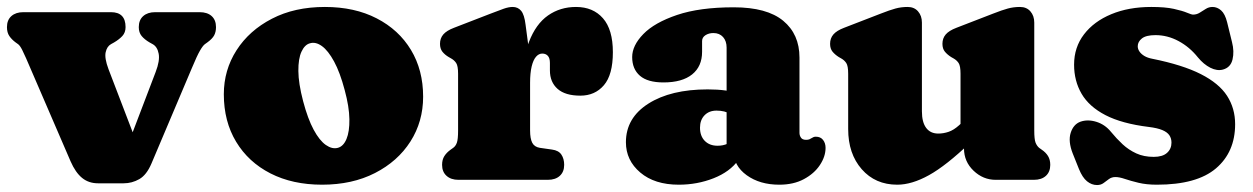

<svg xmlns="http://www.w3.org/2000/svg" viewBox="-21 -517 3601 552"><path d="M334.5 10H261Q234 10 215 -5.5Q196 -21 182 -53L54 -349.5Q49 -361 42.8 -373.5Q36.5 -386 31 -390L24 -395Q12.5 -403.5 5.8 -413.5Q-1 -423.5 -1 -439Q-1 -459.5 11.8 -470.8Q24.5 -482 46 -482H298Q340 -482 340 -439Q340 -423.5 330.8 -413.5Q321.5 -403.5 307 -395L298 -390Q286.5 -383.5 282.8 -366.8Q279 -350 291 -318L386 -70H335L426.5 -310Q439 -342.5 435.2 -362.5Q431.5 -382.5 418 -390L409 -395Q394.5 -403.5 386.2 -413.5Q378 -423.5 378 -439Q378 -459.5 390.8 -470.8Q403.5 -482 425 -482H553Q575 -482 587.5 -470.8Q600 -459.5 600 -439Q600 -425.5 594.8 -415.5Q589.5 -405.5 575 -395L568 -390Q562 -385.5 553.8 -371.2Q545.5 -357 530.5 -321L414.5 -47Q400.5 -14 379.5 -2Q358.5 10 334.5 10Z M913 -497Q998.5 -497 1062 -464.2Q1125.5 -431.5 1160.5 -373.5Q1195.5 -315.5 1195.5 -239Q1195.5 -167.5 1159 -110.2Q1122.5 -53 1057 -19.5Q991.5 14 905 14Q820 14 756.5 -18.5Q693 -51 657.8 -109.5Q622.5 -168 622.5 -246Q622.5 -315.5 659 -372.5Q695.5 -429.5 760.8 -463.2Q826 -497 913 -497ZM950.5 -92Q966.5 -96.5 975.2 -117.5Q984 -138.5 983.5 -174.2Q983 -210 970 -258Q956.5 -309 939.5 -340.2Q922.5 -371.5 904.5 -384.5Q886.5 -397.5 870 -392.5Q855 -388.5 845.8 -368.5Q836.5 -348.5 836.8 -313Q837 -277.5 850.5 -226Q864 -175 880.8 -144Q897.5 -113 915.8 -100.2Q934 -87.5 950.5 -92Z M1480 -264Q1480 -345 1499.8 -396.5Q1519.5 -448 1554.5 -472.5Q1589.5 -497 1635 -497Q1684 -497 1712.5 -464.5Q1741 -432 1741 -367Q1741 -302 1715.2 -272Q1689.5 -242 1647.5 -242Q1604 -242 1582 -261.5Q1560 -281 1560 -314.5V-336Q1560 -350 1554 -356.5Q1548 -363 1538 -363Q1528 -363 1520 -353.8Q1512 -344.5 1507.5 -325.8Q1503 -307 1503 -279ZM1490 -446 1503 -348V-142Q1503 -118.5 1509.2 -106.5Q1515.5 -94.5 1531 -92L1566 -87Q1585 -84.5 1593 -72.5Q1601 -60.5 1601 -43Q1601 -23 1588.5 -11.5Q1576 0 1554 0H1297Q1275.5 0 1262.8 -11.5Q1250 -23 1250 -43Q1250 -58 1256.5 -68.2Q1263 -78.5 1275 -87L1282 -92Q1289 -97 1292.5 -106.8Q1296 -116.5 1296 -142V-305Q1296 -327.5 1290.5 -335.8Q1285 -344 1276 -349L1269 -353Q1258 -359.5 1251 -368.2Q1244 -377 1244 -391Q1244 -407 1253.5 -418Q1263 -429 1284 -437L1390 -478Q1412 -486.5 1426.8 -491.8Q1441.5 -497 1453 -497Q1468 -497 1477.2 -486Q1486.5 -475 1490 -446Z M2088 -82.5V-95.5L2068 -99V-380Q2068 -399 2057.8 -410.5Q2047.5 -422 2030 -422Q2017 -422 2007.2 -415.8Q1997.5 -409.5 1997.5 -399V-368Q1997.5 -326 1968.8 -303Q1940 -280 1886.5 -280Q1841 -280 1818.8 -299.2Q1796.5 -318.5 1796.5 -353Q1796.5 -386 1828.5 -419Q1860.5 -452 1925.5 -474Q1990.5 -496 2088.5 -496Q2184 -496 2230.8 -457.2Q2277.5 -418.5 2277.5 -351.5V-135Q2277.5 -127.5 2281.8 -121.2Q2286 -115 2296.5 -115Q2302.5 -115 2306 -116.5Q2309.5 -118 2312.5 -120Q2315 -121.5 2317.8 -122.8Q2320.5 -124 2324.5 -124Q2338 -124 2345.2 -114.8Q2352.5 -105.5 2352.5 -92Q2352.5 -67 2336.2 -42.5Q2320 -18 2290.2 -2Q2260.5 14 2219.5 14Q2163.5 14 2125.8 -13.2Q2088 -40.5 2088 -82.5ZM1778.5 -108Q1778.5 -178 1843 -219Q1907.5 -260 2013.5 -260Q2042.5 -260 2065.2 -256.8Q2088 -253.5 2102 -247L2081 -188.5Q2071 -194 2061 -196.5Q2051 -199 2039 -199Q2017.5 -199 2004.5 -185.5Q1991.5 -172 1991.5 -150Q1991.5 -126 2005.2 -112Q2019 -98 2042 -98Q2058 -98 2070.5 -103.8Q2083 -109.5 2089 -116L2102 -57Q2077.5 -23 2030.5 -4.5Q1983.5 14 1930.5 14Q1861 14 1819.8 -21Q1778.5 -56 1778.5 -108Z M2750.5 -90V-110L2740.5 -112V-305Q2740.5 -327.5 2735 -335.8Q2729.5 -344 2720.5 -349L2713.5 -353Q2702.5 -360 2695.5 -368.5Q2688.5 -377 2688.5 -391Q2688.5 -407 2698 -418Q2707.5 -429 2728.5 -437L2834.5 -478Q2860 -488 2876.5 -492.5Q2893 -497 2911.5 -497Q2930.5 -497 2941.5 -484.2Q2952.5 -471.5 2952.5 -452V-142Q2952.5 -116.5 2956.2 -107Q2960 -97.5 2966.5 -92L2973.5 -87Q2985.5 -79 2992 -68.5Q2998.5 -58 2998.5 -43Q2998.5 -23 2986 -11.5Q2973.5 0 2951.5 0H2841.5Q2805.5 0 2778 -26.2Q2750.5 -52.5 2750.5 -90ZM2417.5 -146V-305Q2417.5 -327.5 2412 -335.8Q2406.5 -344 2397.5 -349L2390.5 -353Q2379.5 -360 2372.5 -368.5Q2365.5 -377 2365.5 -391Q2365.5 -407 2375 -418Q2384.5 -429 2405.5 -437L2511.5 -478Q2537 -488 2553.5 -492.5Q2570 -497 2588.5 -497Q2607.5 -497 2618.5 -484.2Q2629.5 -471.5 2629.5 -452V-197Q2629.5 -165.5 2641.8 -149.2Q2654 -133 2676.5 -133Q2691.5 -133 2706.2 -138Q2721 -143 2736.5 -157L2753.5 -173L2791.5 -129L2768.5 -107Q2699.5 -41 2650 -13.5Q2600.5 14 2558.5 14Q2495.5 14 2456.5 -30.5Q2417.5 -75 2417.5 -146Z M3301 -416Q3274 -416 3262 -406.5Q3250 -397 3250 -384Q3250 -376 3255 -368.8Q3260 -361.5 3269.2 -356Q3278.5 -350.5 3292 -348Q3379 -330.5 3431.2 -304Q3483.5 -277.5 3506.8 -241.5Q3530 -205.5 3530 -160Q3530 -80 3475 -33Q3420 14 3305 14Q3275 14 3252.2 8.5Q3229.5 3 3213.2 -2.5Q3197 -8 3186 -8Q3175 -8 3167.2 -2.2Q3159.5 3.5 3151.8 9.2Q3144 15 3133 15Q3117.5 15 3104.2 4.2Q3091 -6.5 3081 -31L3063 -76Q3049.5 -110.5 3057.2 -135Q3065 -159.5 3085 -167Q3106 -174.5 3131 -166.8Q3156 -159 3173 -138Q3189 -118.5 3206.5 -102.2Q3224 -86 3245.8 -76Q3267.5 -66 3296 -66Q3321.5 -66 3334.2 -77.5Q3347 -89 3347 -107Q3347 -119 3341 -128Q3335 -137 3320.8 -143Q3306.5 -149 3282 -152Q3204.5 -161.5 3157.2 -186Q3110 -210.5 3088.5 -247.5Q3067 -284.5 3067 -331Q3067 -381 3095.5 -418.2Q3124 -455.5 3174 -476.2Q3224 -497 3289 -497Q3329 -497 3353.8 -491.5Q3378.5 -486 3391.5 -480.5Q3404.5 -475 3409 -475Q3419.5 -475 3428.2 -480.5Q3437 -486 3445.8 -491.5Q3454.5 -497 3465 -497Q3478.5 -497 3489.8 -487Q3501 -477 3507 -453L3521 -396Q3528 -369 3522.5 -346Q3517 -323 3495 -317Q3478 -312.5 3458.8 -322.2Q3439.5 -332 3423 -352Q3399 -382 3367.2 -399Q3335.5 -416 3301 -416Z"/></svg>

Font: Fraunces SuperSoft Wonky
Style: Regular
Weight: 900
Version: Version 1.000;[b76b70a41]